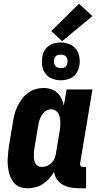

<svg xmlns="http://www.w3.org/2000/svg" viewBox="-20 -998 540 1026"><path d="M128 8Q109 8 91.5 3Q74 -2 61.5 -14Q49 -26 40.5 -42Q32 -58 28 -75.5Q24 -93 22 -111.5Q20 -130 21 -149Q22 -168 24 -187Q26 -206 29 -225L49 -345Q52 -366 57.5 -387Q63 -408 73 -428.5Q83 -449 96.5 -468Q110 -487 129 -501Q148 -515 169.5 -521.5Q191 -528 212 -528Q233 -528 252.5 -521.5Q272 -515 286.5 -501.5Q301 -488 309 -470.5Q317 -453 321 -433L336 -520H474L408 -124Q407 -116 411 -111Q415 -106 423 -106H440V8H404Q380 8 358 4Q336 0 316.5 -10.5Q297 -21 284.5 -39Q272 -57 269 -80Q258 -61 243 -44Q228 -27 209.5 -15Q191 -3 170 2.5Q149 8 128 8ZM204 -106Q218 -106 231.5 -111.5Q245 -117 255.5 -127.5Q266 -138 271.5 -151.5Q277 -165 279 -178L299 -298Q301 -311 302 -323Q303 -335 302.5 -347Q302 -359 299.5 -371Q297 -383 291.5 -392.5Q286 -402 275.5 -408Q265 -414 253 -414Q238 -414 224.5 -405Q211 -396 203 -382.5Q195 -369 190.5 -354.5Q186 -340 184 -326L164 -206Q162 -195 161.5 -184.5Q161 -174 161 -163.5Q161 -153 163 -142.5Q165 -132 170 -123.5Q175 -115 184 -110.5Q193 -106 204 -106ZM305 -569Q280 -569 258 -578Q236 -587 222.5 -605Q209 -623 205.5 -646.5Q202 -670 206 -694Q208 -711 217 -726.5Q226 -742 240 -752.5Q254 -763 271 -767Q288 -771 304 -771Q328 -771 350.5 -762Q373 -753 386.5 -735Q400 -717 404 -693.5Q408 -670 404 -646Q401 -629 392.5 -613.5Q384 -598 369.5 -587.5Q355 -577 338 -573Q321 -569 305 -569ZM305 -634Q311 -634 317 -635Q323 -636 328 -640Q333 -644 336 -649.5Q339 -655 340 -661Q342 -670 340.5 -678.5Q339 -687 334.5 -693.5Q330 -700 322 -703Q314 -706 305 -706Q299 -706 292.5 -705Q286 -704 281 -700Q276 -696 273 -690.5Q270 -685 269 -679Q268 -670 269 -661.5Q270 -653 275 -646.5Q280 -640 288 -637Q296 -634 305 -634ZM312 -778 254 -832 402 -978 474 -912Z"/></svg>

Font: Iosevka Curly Heavy
Style: Italic
Weight: 900
Italic angle: -9°
Monospace: yes
Designer: Belleve Invis
Foundry: Belleve Invis
Version: Version 22.1.2; ttfautohint (v1.8.4)